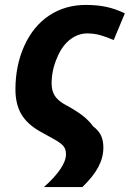

<svg xmlns="http://www.w3.org/2000/svg" viewBox="-20 -576 534 790"><path d="M251.5 58.6Q251.5 38.1 241.2 25.4Q231 12.7 202.1 -3.4L145.5 -34.7Q91.8 -64.9 67.6 -106.4Q43.5 -147.9 43.5 -208Q43.5 -307.6 80.6 -388.7Q117.7 -469.7 183.1 -512.7Q248.5 -555.7 333 -555.7Q380.9 -555.7 418.7 -547.4Q456.5 -539.1 493.7 -521L447.8 -411.1Q418 -424.3 392.3 -431.4Q366.7 -438.5 338.9 -438.5Q303.2 -438.5 272 -416Q234.9 -389.2 213.4 -335Q192.4 -285.2 192.4 -232.9Q192.4 -203.6 204.3 -183.8Q216.3 -164.1 242.7 -148.4Q291.5 -122.1 318.1 -101.8Q344.7 -81.5 362.8 -56.6Q386.2 -38.6 395.8 -18.1Q405.3 2.4 405.3 30.8Q405.3 72.3 384.5 111.3Q363.8 150.4 318.8 193.8H160.6Q204.1 155.3 227.8 120.6Q251.5 85.9 251.5 58.6Z"/></svg>

Font: Viking Open Sans
Style: Bold Italic
Weight: 700
Italic angle: -12°
Foundry: Ascender Corporation
Version: Version 2.000